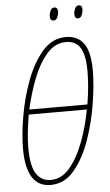

<svg xmlns="http://www.w3.org/2000/svg" viewBox="-59 -916 554 965"><g transform="rotate(-5 217.5 -433.5)"><path d="M157 10Q228 10 277.5 -50Q327 -110 358 -199.5Q389 -289 403.5 -382.5Q418 -476 418 -544Q418 -640 387 -682Q356 -724 297 -724Q228 -724 178.5 -666.5Q129 -609 97 -522.5Q65 -436 49.5 -344.5Q34 -253 34 -184Q34 10 157 10ZM83 -377Q100 -455 128.5 -529Q157 -603 198.5 -651Q240 -699 295 -699Q344 -699 367.5 -662.5Q391 -626 391 -542Q391 -468 376 -377ZM160 -15Q112 -15 86.5 -55Q61 -95 61 -186Q61 -255 78 -352H371Q356 -270 327.5 -193Q299 -116 257.5 -65.5Q216 -15 160 -15ZM244 -812Q257 -812 263.5 -827Q270 -842 270 -854Q270 -877 252 -877Q239 -877 232.5 -862.5Q226 -848 226 -835Q226 -812 244 -812ZM367 -812Q380 -812 386.5 -827Q393 -842 393 -854Q393 -877 376 -877Q363 -877 356.5 -862.5Q350 -848 350 -835Q350 -812 367 -812Z"/></g></svg>

Font: Noto Sans Display Condensed Thin
Style: Italic
Weight: 250
Width: 3
Italic angle: -12°
Designer: Monotype Design Team
Foundry: Monotype Imaging Inc.
Version: Version 1.900